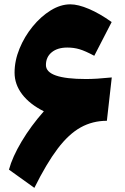

<svg xmlns="http://www.w3.org/2000/svg" viewBox="-20 -865 584 900"><path d="M22 -69.8Q38.1 -129.4 81.5 -202.1Q125 -274.9 185.5 -343.3Q119.1 -376.5 83.7 -423.1Q48.3 -469.7 48.3 -524.4Q48.3 -580.6 71.5 -637.2Q94.7 -693.8 133.1 -740.7Q171.4 -787.6 217.5 -816.2Q263.7 -844.7 309.6 -844.7Q346.2 -844.7 396.7 -823.2Q447.3 -801.8 503.4 -761.7L421.9 -603.5Q379.9 -626 353.3 -634Q326.7 -642.1 295.4 -642.1Q249.5 -642.1 222.4 -619.9Q195.3 -597.7 195.3 -560.1Q195.3 -494.6 382.8 -494.6Q407.2 -494.6 435.5 -496.3Q463.9 -498 503.9 -502L481 -298.8Q414.1 -298.8 358.2 -267.8Q302.2 -236.8 250 -167.7Q197.8 -98.6 141.1 15.6Z"/></svg>

Font: Pinar-DS3-FD Black
Style: Regular
Weight: 900
Designer: Amin Abedi
Version: Version 3.000